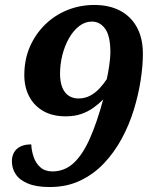

<svg xmlns="http://www.w3.org/2000/svg" viewBox="-20 -744 599 774"><path d="M180 10Q127 10 93 -4Q59 -18 43.5 -41.5Q28 -65 28 -93Q28 -126 48.5 -144Q69 -162 106 -162Q107 -136.7 115.6 -111.4Q124.1 -86 142.8 -69.5Q161.4 -53 191 -53Q240.4 -53 276.7 -86.5Q313 -120 342 -185.1Q370.9 -250.2 396 -343Q379 -326 357 -310Q335 -294 307.5 -284.5Q280 -275 245.2 -275Q191.5 -275 154.3 -296.5Q117 -318 97.5 -355.5Q78 -393 78 -441Q78 -504 100.5 -555.5Q122.9 -607 161.9 -645Q201 -683 251.8 -703.5Q302.6 -724 360.3 -724Q420.2 -724 464 -701Q507.9 -678 531.9 -634Q556 -590 556 -527Q556 -479 547 -420.5Q538 -362 519.5 -301.5Q501 -241 471 -185.5Q441 -130 399.5 -86Q358 -42 303.5 -16Q249 10 180 10ZM296 -347Q322 -347 343.4 -358.3Q364.7 -369.7 381.4 -387.8Q398 -406 410.3 -424.7Q416 -449 420.5 -480.8Q425 -512.6 425 -532.6Q425 -599 404 -628Q383 -657 350.5 -657Q322.8 -657 299.4 -639Q276 -621 258.5 -590.5Q241 -560 231.5 -522.5Q222 -485 222 -446.4Q222 -414.2 231.1 -391.6Q240.1 -369.1 257 -358Q274 -347 296 -347Z"/></svg>

Font: NotoSerifTamilSlanted
Style: Italic
Weight: 400
Italic angle: -12°
Designer: Indian Type Foundry, Tom Grace, and the Monotype Design Team
Foundry: Monotype Imaging Inc.
Version: Version 2.001